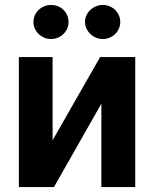

<svg xmlns="http://www.w3.org/2000/svg" viewBox="-20 -763 628 783"><path d="M388.3 -530.3H531.5V0H393.4V-340.3L200 0H56.9V-530.3H194.5V-191ZM116.3 -673.3Q116.3 -692.2 126.1 -708.2Q135.8 -724.2 152.4 -733.5Q168.9 -742.8 188 -742.8Q207.9 -742.8 224.2 -733.7Q240.5 -724.7 250 -708.7Q259.6 -692.6 259.6 -673.3Q259.6 -654.8 250 -638.7Q240.5 -622.7 224.2 -613.3Q207.9 -603.8 188 -603.8Q169.4 -603.8 152.6 -613.3Q135.8 -622.7 126.1 -639Q116.3 -655.2 116.3 -673.3ZM326.6 -673.3Q326.6 -692.2 336.6 -708.2Q346.6 -724.2 363.4 -733.5Q380.2 -742.8 399.3 -742.8Q418.8 -742.8 435 -733.5Q451.3 -724.2 460.9 -708.2Q470.4 -692.2 470.4 -673.3Q470.4 -654.8 460.9 -638.7Q451.3 -622.7 435 -613.3Q418.8 -603.8 399.3 -603.8Q380.2 -603.8 363.4 -613.3Q346.6 -622.7 336.6 -639Q326.6 -655.2 326.6 -673.3Z"/></svg>

Font: Pretendard JP Variable
Style: Regular
Weight: 400
Designer: Base glyphs from Inter by Rasmus Andersson; Hangul glyphs from Noto Sans CJK(Source Han Sans) by Jang Soo-young and Kang
Foundry: Kil Hyung-jin
Version: Version 1.307;Glyphs 3.2 (3192)